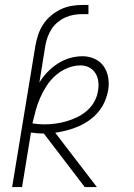

<svg xmlns="http://www.w3.org/2000/svg" viewBox="-20 -755 540 775"><path d="M29 0 123 -571Q127 -593 134 -614.5Q141 -636 154 -656Q167 -676 185.5 -691.5Q204 -707 224.5 -717Q245 -727 267.5 -731Q290 -735 312 -735H337V-698H312Q295 -698 277.5 -695Q260 -692 243.5 -684.5Q227 -677 212.5 -665Q198 -653 188 -637.5Q178 -622 172 -605Q166 -588 163 -571L139 -422Q153 -445 172.5 -465Q192 -485 215 -499.5Q238 -514 263 -521Q288 -528 314 -528Q339 -528 362 -517.5Q385 -507 398.5 -487.5Q412 -468 416.5 -443.5Q421 -419 417 -393Q413 -370 403.5 -347Q394 -324 378 -304.5Q362 -285 341 -270Q320 -255 297 -245Q274 -235 250.5 -229Q227 -223 203 -219L371 0H322L157 -216H156Q143 -216 130.5 -217Q118 -218 105 -220L69 0ZM159 -253Q181 -253 203.5 -256Q226 -259 248.5 -265.5Q271 -272 292.5 -282.5Q314 -293 332.5 -309.5Q351 -326 362 -347Q373 -368 376 -391Q379 -409 376.5 -427.5Q374 -446 364.5 -460.5Q355 -475 339.5 -483Q324 -491 305 -491Q279 -491 253 -480.5Q227 -470 205.5 -451.5Q184 -433 168.5 -409Q153 -385 142 -360Q131 -335 124 -309Q117 -283 111 -257Q123 -255 135 -254Q147 -253 159 -253Z"/></svg>

Font: Iosevka Curly Extralight
Style: Italic
Weight: 200
Italic angle: -9°
Monospace: yes
Designer: Belleve Invis
Foundry: Belleve Invis
Version: Version 22.1.2; ttfautohint (v1.8.4)